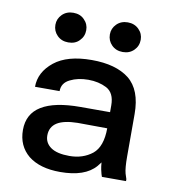

<svg xmlns="http://www.w3.org/2000/svg" viewBox="-74 -690 690 766"><g transform="rotate(10 271.0 -307.5)"><path d="M445.3 -565.4C445.3 -581.7 439.5 -595.7 427.7 -607.4C416 -619.1 401 -625 382.8 -625C364.6 -625 349.6 -619.1 337.9 -607.4C326.2 -595.7 320.3 -581.7 320.3 -565.4C320.3 -548.5 326.2 -534.2 337.9 -522.5C349.6 -510.7 364.6 -504.9 382.8 -504.9C401 -504.9 416 -510.7 427.7 -522.5C439.5 -534.2 445.3 -548.5 445.3 -565.4ZM224.6 -565.4C224.6 -581.7 218.8 -595.7 207 -607.4C196 -619.1 181 -625 162.1 -625C143.9 -625 128.9 -619.1 117.2 -607.4C105.5 -595.7 99.6 -581.7 99.6 -565.4C99.6 -548.5 105.5 -534.2 117.2 -522.5C128.9 -510.7 143.9 -504.9 162.1 -504.9C181 -504.9 196 -510.7 207 -522.5C218.8 -534.2 224.6 -548.5 224.6 -565.4ZM219.7 9.8C286.8 9.8 334.6 -6.8 363.3 -40C368 -45.4 372.3 -50.9 376.2 -56.5C377.1 -45.1 378.3 -35.7 379.9 -28.3C383.1 -14 385.7 -4.6 387.7 0H409.2H427.7H450.2H485.4V-2V-7.8L478.5 -29.3C474.6 -43.6 472.7 -66.4 472.7 -97.7V-269.5C472.7 -334.6 454.8 -381.5 418.9 -410.2C383.1 -438.2 332.7 -452.1 267.6 -452.1C201.8 -452.1 151.4 -438.2 116.2 -410.2C80.4 -381.5 62.5 -347.3 62.5 -307.6H162.1C162.1 -329.8 172.8 -346 194.3 -356.4C215.2 -366.9 239.6 -372.1 267.6 -372.1C295.6 -372.1 320.3 -366.5 341.8 -355.5C363.9 -343.8 375 -321 375 -287.1V-259.8H254.9C185.2 -259.8 132.8 -249 97.7 -227.5C62.5 -206.1 44.9 -173.5 44.9 -129.9C44.9 -86.9 60.2 -52.7 90.8 -27.3C122.1 -2.6 165 9.8 219.7 9.8ZM375 -194.4C374.8 -144.8 362.5 -109.9 337.9 -89.8C312.5 -69.7 281.6 -59.6 245.1 -59.6C211.9 -59.6 186.8 -65.4 169.9 -77.1C153 -88.9 144.5 -104.8 144.5 -125C144.5 -148.4 154 -166 172.9 -177.7C191.1 -188.8 218.4 -194.7 254.9 -195.3C308.3 -194.8 348.4 -194.5 375 -194.4Z"/></g></svg>

Font: Helmet
Style: Regular
Weight: 400
Designer: Carl Enlund
Version: 1.0